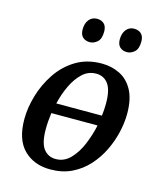

<svg xmlns="http://www.w3.org/2000/svg" viewBox="-113 -830 774 923"><g transform="rotate(15 273.5 -369.0)"><path d="M224 10Q143 10 92.5 -40Q42 -90 42 -192Q42 -248 60 -309.5Q78 -371 114 -425Q150 -479 205 -512.5Q260 -546 334 -546Q383 -546 424 -525.5Q465 -505 489 -460.5Q513 -416 513 -344Q513 -301 502 -252.5Q491 -204 468.5 -157.5Q446 -111 411.5 -73Q377 -35 330.5 -12.5Q284 10 224 10ZM320 -492Q281 -492 252 -465Q223 -438 202.5 -395Q182 -352 171 -304H398Q402 -336 402 -365Q402 -433 380 -462.5Q358 -492 320 -492ZM237 -45Q278 -45 308.5 -76Q339 -107 359 -154.5Q379 -202 390 -253H160Q154 -210 154 -172Q154 -103 176.5 -74Q199 -45 237 -45ZM435 -630Q413 -630 399.5 -642.5Q386 -655 386 -681Q386 -711 401 -729.5Q416 -748 440 -748Q462 -748 475.5 -735.5Q489 -723 489 -697Q489 -660 471.5 -645Q454 -630 435 -630ZM250 -630Q228 -630 214.5 -642.5Q201 -655 201 -681Q201 -711 216 -729.5Q231 -748 256 -748Q277 -748 290.5 -735.5Q304 -723 304 -697Q304 -660 286.5 -645Q269 -630 250 -630Z"/></g></svg>

Font: Noto Serif SemiCondensed Medium
Style: Italic
Weight: 500
Width: 4
Italic angle: -12°
Designer: Monotype Design Team
Foundry: Monotype Imaging Inc.
Version: Version 2.013